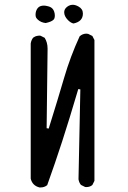

<svg xmlns="http://www.w3.org/2000/svg" viewBox="-20 -801 540 812"><path d="M151.9 -8.3Q168 -8.3 179.7 -18.1Q212.9 -110.4 242.9 -202.9Q272.9 -295.4 311 -424.3L319.8 -422.9L312 -43Q314 -29.3 322.3 -19L339.8 -10.3Q342.3 -9.8 344.7 -9.8Q360.4 -9.8 370.6 -18.6L379.4 -36.1V-631.8L370.6 -648.9L353 -657.7Q349.1 -658.7 345.2 -658.7Q329.6 -658.7 316.9 -647.5Q277.3 -561.5 251.2 -471.9Q225.1 -382.3 186 -257.3L177.2 -258.8L181.2 -589.4Q181.2 -592.8 181.2 -595.7Q181.2 -621.6 168.9 -641.1L151.4 -649.9Q148.4 -650.4 145.5 -650.4Q142.6 -650.4 138.2 -649.4Q128.4 -647.9 120.1 -641.6Q111.8 -630.9 109.9 -616.7V-45.4Q117.2 -15.6 147 -8.3Q149.4 -8.3 151.9 -8.3ZM330.6 -743.7Q330.6 -763.2 312 -773.4Q298.8 -780.8 287.6 -780.8Q278.8 -780.8 271.2 -776.9Q263.7 -772.9 259.8 -768.6Q251.5 -760.3 251.5 -749Q251.5 -732.4 267.1 -716.3Q279.8 -703.6 291 -701.7Q330.6 -710 330.6 -743.7ZM206.5 -717.8Q211.9 -722.7 211.9 -735.8Q211.9 -743.2 209.2 -751.5Q206.5 -759.8 201.7 -764.6Q194.8 -772 181.6 -774.9Q172.4 -777.3 166 -777.3Q149.9 -777.3 141.6 -769Q133.3 -760.7 130.9 -746.6Q130.4 -742.7 130.4 -740.2Q130.4 -737.8 130.6 -734.4Q130.9 -731 132.8 -726.6Q135.7 -721.7 140.6 -717.3Q153.8 -705.6 173.3 -703.6Q198.2 -709 206.5 -717.8Z"/></svg>

Font: Bakudai
Style: Light
Weight: 300
Version: Version 1.48